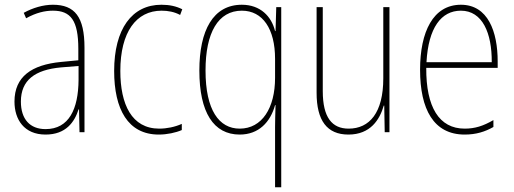

<svg xmlns="http://www.w3.org/2000/svg" viewBox="-20 -557 2167 809"><path d="M203 -537C162 -537 118 -524 80 -503L90 -480C133 -504 170 -512 203 -512C278 -512 310 -471 310 -351V-303L237 -296C113 -284 41 -234 41 -129C41 -53 82 10 172 10C258 10 294 -43 311 -96H313L315 0H336V-356C336 -486 295 -537 203 -537ZM237 -273 311 -279V-220C310 -98 271 -13 172 -13C106 -13 68 -55 68 -129C68 -219 127 -263 237 -273Z M649 10C684 10 721 2 746 -9V-35C717 -22 683 -15 651 -15C535 -15 487 -117 487 -258C487 -422 554 -512 661 -512C688 -512 715 -507 739 -494L748 -518C722 -531 694 -537 660 -537C536 -537 461 -435 461 -258C461 -97 519 10 649 10Z M1139 -22V232H1165V-527H1144L1141 -426H1139C1124 -488 1077 -537 999 -537C878 -537 820 -429 820 -260C820 -83 880 10 990 10C1070 10 1119 -42 1139 -114H1141C1140 -83 1139 -42 1139 -22ZM990 -15C903 -15 846 -93 846 -260C846 -419 899 -512 999 -512C1087 -512 1139 -435 1139 -309V-229C1139 -102 1084 -15 990 -15Z M1621 -527H1595V-227C1595 -82 1537 -15 1449 -15C1379 -15 1340 -62 1340 -173V-527H1314V-166C1314 -49 1358 10 1448 10C1541 10 1580 -53 1597 -112H1599L1601 0H1621Z M1922 -537C1805 -537 1750 -423 1750 -263C1750 -97 1807 10 1938 10C1986 10 2024 -2 2059 -22V-51C2016 -26 1981 -15 1938 -15C1830 -15 1775 -106 1776 -271H2077V-298C2077 -424 2036 -537 1922 -537ZM1922 -512C2013 -512 2053 -417 2052 -295H1777C1785 -440 1839 -512 1922 -512Z"/></svg>

Font: Noto Sans Gujarati UI Condensed Thin
Style: Regular
Weight: 100
Width: 3
Designer: Jelle Bosma - Monotype Design Team, Universal Thirst
Foundry: Monotype Imaging Inc.
Version: Version 2.106